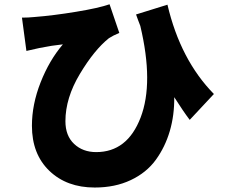

<svg xmlns="http://www.w3.org/2000/svg" viewBox="-20 -798 1040 884"><path d="M964.8 -365.2 853.5 -246.1Q825.2 -283.2 782.2 -350.6Q783.2 -267.6 761.7 -194.3Q740.2 -121.1 697.3 -62Q654.3 -2.9 582 31.2Q509.8 65.4 416 65.4Q287.1 65.4 207 -11.7Q127 -88.9 127 -218.8Q127 -317.4 167 -418.9Q207 -520.5 269.5 -593.8Q220.7 -588.9 162.1 -577.1Q147.5 -574.2 101.6 -563.5L81.1 -716.8Q111.3 -716.8 138.7 -719.7Q226.6 -726.6 330.1 -743.7Q433.6 -760.7 484.4 -778.3L529.3 -646.5Q501 -634.8 481.4 -622.1Q414.1 -568.4 347.7 -457.5Q281.2 -346.7 281.2 -240.2Q281.2 -172.9 321.3 -135.3Q361.3 -97.7 422.9 -97.7Q566.4 -97.7 627.4 -256.8Q688.5 -416 626 -678.7Q622.1 -687.5 615.7 -705.6Q609.4 -723.6 606.4 -731.4L751 -776.4Q810.5 -522.5 964.8 -365.2Z"/></svg>

Font: Gen Shin Gothic Monospace Heavy
Style: Bold
Weight: 800
Designer: [Source Han Sans]
Ryoko NISHIZUKA  (kana & ideographs); Paul D. Hunt (Latin, Greek & Cyrillic); Wenlong ZHANG  (bopomofo
Version: Version 1.002.20150607